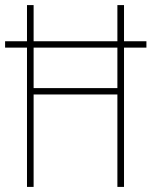

<svg xmlns="http://www.w3.org/2000/svg" viewBox="-20 -800 595 754"><path d="M86 -66H112V-429H441V-66H467V-613H555V-638H467V-780H441V-638H112V-780H86V-638H0V-613H86ZM112 -454V-613H441V-454Z"/></svg>

Font: Noto Sans Malayalam UI Condensed Thin
Style: Regular
Weight: 100
Width: 3
Designer: Jelle Bosma - Monotype Design Team
Foundry: Monotype Imaging Inc.
Version: Version 2.104